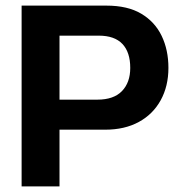

<svg xmlns="http://www.w3.org/2000/svg" viewBox="-20 -664 638 684"><path d="M57 0V-644H359Q435 -644 483.5 -615Q532 -586 556 -536Q580 -486 580 -422Q580 -357 552.5 -307Q525 -257 474.5 -229.5Q424 -202 355 -202H192V0ZM192 -309H327Q385 -309 414.5 -339.5Q444 -370 444 -422Q444 -478 416 -507.5Q388 -537 332 -537H192Z"/></svg>

Font: Kanit Medium
Style: Regular
Weight: 500
Designer: Katatrad Team
Foundry: CadsonDemak
Version: Version 2.000; ttfautohint (v1.8.3)